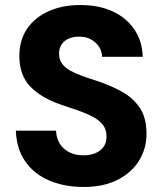

<svg xmlns="http://www.w3.org/2000/svg" viewBox="-20 -732 648 764"><path d="M312 12Q237 12 176.5 -13.5Q116 -39 81 -89Q46 -139 43 -212H203Q204 -183 217.5 -161Q231 -139 255 -126.5Q279 -114 311 -114Q339 -114 359.5 -122.5Q380 -131 392 -147.5Q404 -164 404 -189Q404 -216 390 -234.5Q376 -253 351 -266.5Q326 -280 294.5 -291Q263 -302 227 -314Q146 -341 101.5 -386.5Q57 -432 57 -509Q57 -573 88.5 -618.5Q120 -664 175 -688Q230 -712 299 -712Q372 -712 426.5 -687.5Q481 -663 513.5 -616.5Q546 -570 548 -506H386Q386 -528 374 -546Q362 -564 342.5 -575Q323 -586 298 -586Q275 -587 256 -579.5Q237 -572 226 -556.5Q215 -541 215 -518Q215 -496 226.5 -479.5Q238 -463 258.5 -451.5Q279 -440 306.5 -430Q334 -420 366 -410Q420 -392 464.5 -367.5Q509 -343 536 -303.5Q563 -264 563 -199Q563 -142 534 -94Q505 -46 449 -17Q393 12 312 12Z"/></svg>

Font: DM Sans 20pt Black
Style: Regular
Weight: 900
Version: Version 4.004;gftools[0.9.30]